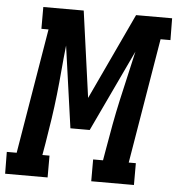

<svg xmlns="http://www.w3.org/2000/svg" viewBox="-80 -784 770 833"><g transform="rotate(5 304.5 -367.5)"><path d="M158 0H-27L-28 -95H15L106 -640H75V-735H251L303 -359L479 -735H636L637 -640H594L503 -95H534V0H348V-95H391L400 -147Q409 -201 419 -254.5Q429 -308 441 -362Q453 -416 465.5 -469.5Q478 -523 490 -577L322 -221H238L188 -577Q182 -523 177.5 -469.5Q173 -416 167 -362Q161 -308 153 -254.5Q145 -201 136 -147L127 -95H158Z"/></g></svg>

Font: Iosevka HT Extended
Style: Bold Italic
Weight: 700
Width: 7
Italic angle: -9°
Monospace: yes
Designer: Belleve Invis
Foundry: Belleve Invis
Version: Version 32.3.0; ttfautohint (v1.8.4)